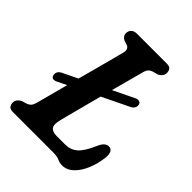

<svg xmlns="http://www.w3.org/2000/svg" viewBox="-203 -813 939 939"><g transform="rotate(45 267.0 -343.0)"><path d="M46.5 -270Q43.5 -295 71.5 -307L145.5 -343Q159.5 -394.5 172.8 -444Q186 -493.5 196.2 -532Q206.5 -570.5 211 -589.5Q217.5 -616.5 197 -625.5L174 -633Q152.5 -643.5 152.5 -663Q152.5 -680 163 -690Q173.5 -700 192.5 -700H398.5Q418 -700 425 -691Q432 -682 432 -668.5Q432 -654.5 424 -645Q416 -635.5 405.5 -631L379 -624Q366.5 -620 358.5 -612Q350.5 -604 345.5 -584Q338.5 -557 326.5 -512.8Q314.5 -468.5 301 -418.5L411.5 -472Q424 -477.5 433.5 -474Q443 -470.5 444.5 -460Q448.5 -435 419.5 -422.5L284.5 -357Q270.5 -304.5 257.8 -256Q245 -207.5 235.8 -172.2Q226.5 -137 224 -123.5Q218 -94 229.5 -81.2Q241 -68.5 269.5 -68.5H328Q364 -68.5 390 -90.8Q416 -113 442 -173Q452 -196 462.8 -204.8Q473.5 -213.5 484.5 -213.5Q500.5 -213.5 507.5 -201Q514.5 -188.5 513 -167.5Q507.5 -117 490.2 -75.8Q473 -34.5 447 -10Q421 14.5 389 14.5Q371 14.5 356.2 7.2Q341.5 0 311 0H36.5Q15.5 0 8.2 -9.2Q1 -18.5 1 -32Q1 -46 9.2 -55.5Q17.5 -65 28.5 -69.5L50.5 -76Q64.5 -80.5 72.5 -89Q80.5 -97.5 85.5 -117.5Q91.5 -139.5 103.2 -183.5Q115 -227.5 129 -281L79 -256.5Q51.5 -245 46.5 -270Z"/></g></svg>

Font: Fraunces 144pt SuperSoft SemiBold
Style: Italic
Weight: 600
Italic angle: -16°
Version: Version 1.000;[b76b70a41]